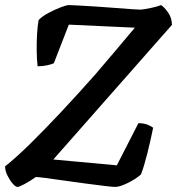

<svg xmlns="http://www.w3.org/2000/svg" viewBox="-28 -736 697 756"><path d="M41 0Q33 0 21.5 -13.5Q10 -27 1 -45.5Q-8 -64 -8 -81Q34 -114 91.5 -170.5Q149 -227 215 -297.5Q281 -368 349 -445Q388 -490 429 -539Q470 -588 503 -627L243 -639L184 -487Q176 -483 158 -479Q140 -475 120 -475Q117 -502 116.5 -536Q116 -570 118 -602.5Q120 -635 124 -657Q137 -671 162 -684.5Q187 -698 210.5 -707Q234 -716 243 -716Q250 -716 278.5 -714.5Q307 -713 345.5 -710.5Q384 -708 422.5 -705Q461 -702 489.5 -700Q518 -698 525 -698Q539 -699 565.5 -704.5Q592 -710 606 -716Q619 -708 634 -686.5Q649 -665 649 -638L182 -108L432 -85L517 -251Q538 -251 553 -245Q568 -239 575 -233Q565 -183 552 -131.5Q539 -80 527 -49Q505 -30 474 -15Q443 0 426 0Q415 0 382.5 -4Q350 -8 308 -13.5Q266 -19 224.5 -25Q183 -31 152.5 -35Q122 -39 113 -39Q89 -22 68 -11Q47 0 41 0Z"/></svg>

Font: Texturina SemiBold
Style: Italic
Weight: 600
Italic angle: -11°
Designer: Guillermo Torres Carreño
Foundry: Omnibus-Type
Version: Version 1.002; ttfautohint (v1.8.3)